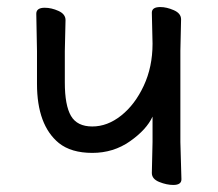

<svg xmlns="http://www.w3.org/2000/svg" viewBox="-20 -509 618 545"><path d="M472 16Q453 16 432 7.5Q411 -1 411 -18L413 -106V-178Q396 -141 349 -108Q302 -75 242 -75Q182 -75 147 -103Q85 -154 85 -271V-364L83 -470Q83 -487 107 -487Q126 -487 146 -478Q166 -469 166 -452L164 -364V-275Q164 -210 181.5 -180Q199 -150 242 -150Q285 -150 324 -181Q363 -212 388 -265.5Q413 -319 413 -385L411 -473Q411 -489 435 -489Q453 -489 473.5 -480Q494 -471 494 -454L492 -365V-106L495 0Q495 16 472 16Z"/></svg>

Font: LXGW WenKai Lite Medium
Style: Regular
Weight: 500
Designer: LXGW / Fontworks Inc.
Foundry: LXGW / Fontworks Inc.
Version: Version 1.511; March 25, 2025